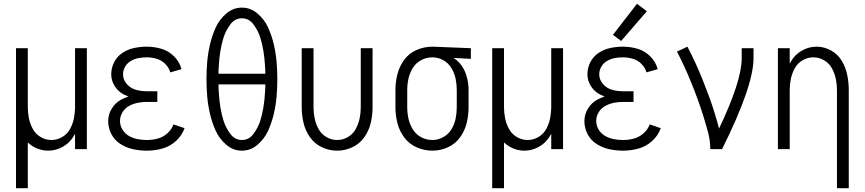

<svg xmlns="http://www.w3.org/2000/svg" viewBox="-20 -783 4540 1008"><path d="M64 205V-530H126V-220Q126 -190 132 -161Q138 -132 152.5 -105.5Q167 -79 193.5 -63.5Q220 -48 250 -48Q280 -48 306.5 -63.5Q333 -79 347.5 -105.5Q362 -132 368 -161Q373 -188 374 -215V-220V-530H436V0H374V-81Q370 -74 366 -67Q345 -32 309 -12Q273 8 233 8Q193 8 157 -12Q140 -22 126 -35V205Z M751 8Q715 8 679.5 0.5Q644 -7 613 -26.5Q582 -46 565 -78.5Q548 -111 548 -147Q548 -182 566.5 -212.5Q585 -243 616 -260Q635 -270 654 -276Q640 -282 626 -289Q598 -305 581 -333Q564 -361 564 -393Q564 -427 579.5 -457Q595 -487 623 -505.5Q651 -524 684 -531Q717 -538 750 -538Q789 -538 827 -527Q865 -516 894 -487Q923 -458 933 -420L874 -403Q867 -428 847.5 -447.5Q828 -467 802 -474.5Q776 -482 750 -482Q728 -482 707 -478Q686 -474 667 -463Q648 -452 637 -433Q626 -414 626 -393Q626 -364 646 -341.5Q666 -319 693.5 -311.5Q721 -304 750 -304H806V-248H750Q726 -248 702 -243Q678 -238 657 -226.5Q636 -215 623 -193.5Q610 -172 610 -148Q610 -124 623 -102.5Q636 -81 657.5 -69Q679 -57 702.5 -52.5Q726 -48 751 -48Q780 -48 808 -55.5Q836 -63 858.5 -83Q881 -103 891 -130L949 -110Q935 -71 903.5 -42.5Q872 -14 832 -3Q792 8 751 8Z M1250 8Q1204 8 1167.5 -23.5Q1131 -55 1112 -97.5Q1093 -140 1082.5 -185Q1072 -230 1068 -275.5Q1064 -321 1064 -367.5Q1064 -414 1068 -459.5Q1072 -505 1082.5 -550Q1093 -595 1112 -637.5Q1131 -680 1167.5 -711.5Q1204 -743 1250 -743Q1296 -743 1332.5 -711.5Q1369 -680 1388 -637.5Q1407 -595 1417.5 -550Q1428 -505 1432 -459.5Q1436 -414 1436 -367.5Q1436 -321 1432 -275.5Q1428 -230 1417.5 -185Q1407 -140 1388 -97.5Q1369 -55 1332.5 -23.5Q1296 8 1250 8ZM1250 -48Q1287 -48 1311 -80.5Q1335 -113 1346 -148Q1357 -183 1363 -220Q1369 -257 1371 -294Q1373 -317 1373 -340H1127Q1127 -317 1129 -294Q1131 -257 1137 -220Q1143 -183 1154 -148Q1165 -113 1189 -80.5Q1213 -48 1250 -48ZM1127 -396H1373Q1373 -418 1371 -441Q1369 -478 1363 -515Q1357 -552 1346 -587Q1335 -622 1311 -654.5Q1287 -687 1250 -687Q1213 -687 1189 -654.5Q1165 -622 1154 -587Q1143 -552 1137 -515Q1131 -478 1129 -441Q1127 -418 1127 -396Z M1750 8Q1708 8 1670 -10Q1632 -28 1607.5 -62.5Q1583 -97 1573.5 -138Q1564 -179 1564 -220V-530H1626V-220Q1626 -190 1632 -161Q1638 -132 1652.5 -105.5Q1667 -79 1693.5 -63.5Q1720 -48 1750 -48Q1780 -48 1806.5 -63.5Q1833 -79 1847.5 -105.5Q1862 -132 1868 -161Q1874 -190 1874 -220V-530H1936V-220Q1936 -179 1926.5 -138Q1917 -97 1892.5 -62.5Q1868 -28 1830 -10Q1792 8 1750 8Z M2250 8Q2207 8 2167.5 -9.5Q2128 -27 2102.5 -61Q2077 -95 2066.5 -136.5Q2056 -178 2056 -220V-310Q2056 -352 2066.5 -393.5Q2077 -435 2102.5 -469.5Q2128 -504 2168 -521Q2208 -538 2250 -538H2251L2452 -530V-474L2361 -479Q2377 -469 2391 -454Q2417 -425 2428.5 -387Q2440 -349 2440 -310V-220Q2440 -178 2430 -137Q2420 -96 2395 -61.5Q2370 -27 2331 -9.5Q2292 8 2250 8ZM2250 -48Q2280 -48 2307 -63Q2334 -78 2350 -104Q2366 -130 2372 -160Q2378 -190 2378 -220V-310Q2378 -340 2372 -369.5Q2366 -399 2350 -425.5Q2334 -452 2307 -467Q2280 -482 2250 -482Q2219 -482 2191.5 -467.5Q2164 -453 2147.5 -426.5Q2131 -400 2124.5 -370.5Q2118 -341 2118 -310V-220Q2118 -190 2124.5 -160Q2131 -130 2147.5 -103.5Q2164 -77 2191.5 -62.5Q2219 -48 2250 -48Z M2564 205V-530H2626V-220Q2626 -190 2632 -161Q2638 -132 2652.5 -105.5Q2667 -79 2693.5 -63.5Q2720 -48 2750 -48Q2780 -48 2806.5 -63.5Q2833 -79 2847.5 -105.5Q2862 -132 2868 -161Q2873 -188 2874 -215V-220V-530H2936V0H2874V-81Q2870 -74 2866 -67Q2845 -32 2809 -12Q2773 8 2733 8Q2693 8 2657 -12Q2640 -22 2626 -35V205Z M3251 8Q3215 8 3179.5 0.5Q3144 -7 3113 -26.5Q3082 -46 3065 -78.5Q3048 -111 3048 -147Q3048 -182 3066.5 -212.5Q3085 -243 3116 -260Q3135 -270 3154 -276Q3140 -282 3126 -289Q3098 -305 3081 -333Q3064 -361 3064 -393Q3064 -427 3079.5 -457Q3095 -487 3123 -505.5Q3151 -524 3184 -531Q3217 -538 3250 -538Q3289 -538 3327 -527Q3365 -516 3394 -487Q3423 -458 3433 -420L3374 -403Q3367 -428 3347.5 -447.5Q3328 -467 3302 -474.5Q3276 -482 3250 -482Q3228 -482 3207 -478Q3186 -474 3167 -463Q3148 -452 3137 -433Q3126 -414 3126 -393Q3126 -364 3146 -341.5Q3166 -319 3193.5 -311.5Q3221 -304 3250 -304H3306V-248H3250Q3226 -248 3202 -243Q3178 -238 3157 -226.5Q3136 -215 3123 -193.5Q3110 -172 3110 -148Q3110 -124 3123 -102.5Q3136 -81 3157.5 -69Q3179 -57 3202.5 -52.5Q3226 -48 3251 -48Q3280 -48 3308 -55.5Q3336 -63 3358.5 -83Q3381 -103 3391 -130L3449 -110Q3435 -71 3403.5 -42.5Q3372 -14 3332 -3Q3292 8 3251 8ZM3241 -568 3198 -600 3324 -763 3376 -724Z M3709 0Q3709 -45 3697 -89.5Q3685 -134 3671.5 -177Q3658 -220 3642.5 -262.5Q3627 -305 3610 -347Q3593 -389 3574 -430.5Q3555 -472 3534 -512L3589 -538Q3611 -496 3631 -452.5Q3651 -409 3668.5 -365Q3686 -321 3702.5 -276.5Q3719 -232 3733 -186Q3745 -147 3755 -108Q3874 -358 3874 -477V-530H3936V-477Q3936 -332 3771 0Z M4374 205V-310Q4374 -340 4368 -369Q4362 -398 4347.5 -424.5Q4333 -451 4306.5 -466.5Q4280 -482 4250 -482Q4220 -482 4193.5 -466.5Q4167 -451 4152.5 -424.5Q4138 -398 4132 -369Q4126 -340 4126 -310V0H4064V-530H4126V-449Q4130 -456 4134 -463Q4155 -498 4191 -518Q4227 -538 4267 -538Q4307 -538 4343 -518Q4379 -498 4399.5 -463.5Q4420 -429 4428 -389.5Q4436 -350 4436 -310V205Z"/></svg>

Font: Iosevka SS01 Light
Style: Regular
Weight: 300
Monospace: yes
Designer: Belleve Invis
Foundry: Belleve Invis
Version: 2.3.3; ttfautohint (v1.8.3)